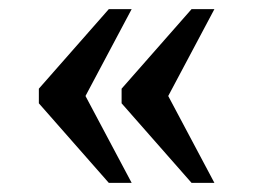

<svg xmlns="http://www.w3.org/2000/svg" viewBox="-20 -480 554 420"><path d="M399 -80 246 -254V-286L399 -460H449L348 -270L449 -80ZM218 -80 65 -254V-286L218 -460H268L167 -270L268 -80Z"/></svg>

Font: Noto Serif Test
Style: Regular
Weight: 400
Version: Version 1.000